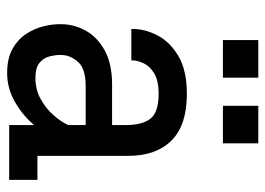

<svg xmlns="http://www.w3.org/2000/svg" viewBox="-126 -634 765 554"><g transform="rotate(90 257.0 -356.5)"><path d="M95.2 -616.7V-718.8H203.6V-616.7ZM284.7 -616.7V-718.8H393.1V-616.7ZM190.4 5.9Q148.4 5.9 121.1 -9.3Q93.8 -24.4 78.1 -47.9Q62.5 -71.3 55.9 -97.2Q49.3 -123 49.3 -144.5V-150.4Q49.3 -186 67.4 -219.7Q85.4 -253.4 124 -275.1Q162.6 -296.9 223.6 -296.9H340.3V-337.9Q340.3 -384.3 321.8 -407.7Q303.2 -431.2 250.5 -431.2Q211.9 -431.2 190.9 -418.2Q169.9 -405.3 161.9 -387.7Q153.8 -370.1 153.8 -356V-352.5H63V-356Q63 -391.6 81.5 -427.7Q100.1 -463.9 141.4 -488.3Q182.6 -512.7 250.5 -512.7Q340.8 -512.7 385 -468.3Q429.2 -423.8 429.2 -343.8V-81.5H498.5V0H340.3V-71.8Q311.5 -38.1 272.7 -16.1Q233.9 5.9 190.4 5.9ZM229 -220.7Q176.8 -220.7 157.5 -198Q138.2 -175.3 138.2 -150.4V-145Q138.2 -132.3 142.3 -116Q146.5 -99.6 160.6 -87.6Q174.8 -75.7 204.6 -75.7Q237.3 -75.7 264.4 -90.3Q291.5 -105 311 -127Q330.6 -148.9 340.3 -170.4V-220.7Z"/></g></svg>

Font: Kay Pho Du SemiBold
Style: Regular
Weight: 600
Designer: Victor Gaultney, Khu Oo Reh
Foundry: SIL International
Version: Version 3.000